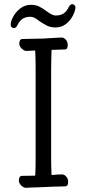

<svg xmlns="http://www.w3.org/2000/svg" viewBox="-20 -890 415 916"><path d="M244 -759Q222 -759 205.5 -767Q189 -775 167 -790Q154 -800 144.5 -805Q135 -810 125 -810Q103 -810 88 -800.5Q73 -791 62 -768Q56 -756 46 -756Q40 -756 35.5 -760.5Q31 -765 31 -773Q31 -788 43 -810.5Q55 -833 77 -850Q99 -867 127 -867Q150 -867 166.5 -859Q183 -851 203 -836Q205 -834 214.5 -828Q224 -822 231.5 -819Q239 -816 246 -816Q268 -816 283 -825.5Q298 -835 309 -858Q315 -870 325 -870Q331 -870 335.5 -865.5Q340 -861 340 -853Q340 -849 339 -846Q331 -811 305.5 -785Q280 -759 244 -759ZM85 -51Q124 -51 148 -52Q150 -90 150 -127V-569Q150 -603 148 -649Q118 -647 106 -647Q96 -647 84.5 -657.5Q73 -668 72 -680Q72 -704 87 -704L187 -706L234 -709L275 -711Q284 -711 293.5 -701Q303 -691 303 -678V-674Q303 -654 289 -654L226 -652Q226 -634 225 -621L224 -568V-126Q224 -97 226 -55Q259 -58 277 -58Q286 -58 295.5 -48Q305 -38 305 -25V-21Q305 -1 291 -1L260 0Q237 0 201 2L153 4Q133 4 105 6Q95 7 83 -3.5Q71 -14 70 -27Q70 -51 85 -51Z"/></svg>

Font: ToneOZ-Pinyin-WenKai-Regular
Style: Regular
Weight: 400
Designer: Fontworks Inc.
Foundry: ToneOZ
Version: Version 0.240331